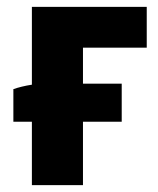

<svg xmlns="http://www.w3.org/2000/svg" viewBox="-20 -540 462 560"><path d="M73 0H222V-185H335V-296H222V-401H408V-520H73V-293C53 -290 33 -285 19 -280V-185H73Z"/></svg>

Font: Fixel Text Bold
Style: Bold
Weight: 700
Width: 4
Designer: AlfaBravo + MacPaw
Foundry: Kyrylo Tkachov, Marchela Mozhyna, Serhii Makarenko, Maria Weinstein, Zakhar Kryvoshyya
Version: Version 1.211